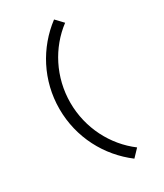

<svg xmlns="http://www.w3.org/2000/svg" viewBox="-201 -816 822 963"><g transform="rotate(-30 210.5 -334.0)"><path d="M143 -334C143 -481 213 -614 321 -695L281 -737C159 -645 80 -499 80 -334C80 -169 159 -23 281 69L321 27C213 -54 143 -187 143 -334Z"/></g></svg>

Font: Stint Ultra Expanded
Style: Regular
Weight: 400
Width: 7
Designer: Astigmatic (AOETI)
Foundry: Astigmatic (AOETI)
Version: Version 1.000